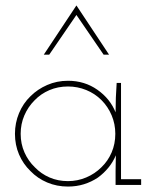

<svg xmlns="http://www.w3.org/2000/svg" viewBox="-20 -680 574 706"><path d="M499 0V-21H425V-375H409Q407 -348 406 -321Q405 -294 405 -267Q385 -317 338 -350Q291 -383 230 -383Q189 -383 153.5 -367.5Q118 -352 92 -326Q65 -300 50 -264Q35 -228 35 -188Q35 -147 50 -112Q65 -77 92 -51Q118 -24 153.5 -9Q189 6 230 6Q261 6 288.5 -2.5Q316 -11 340 -27Q362 -43 379 -64Q396 -85 406 -109Q406 -94 405.5 -80Q405 -66 405 -51V0ZM230 -362Q265 -362 297 -349Q329 -336 353 -312Q377 -288 390.5 -256Q404 -224 404 -188Q404 -151 390.5 -119.5Q377 -88 353 -65Q329 -41 297 -27.5Q265 -14 230 -14Q193 -14 162 -27.5Q131 -41 108 -65Q84 -88 70 -119.5Q56 -151 56 -188Q56 -224 69.5 -255.5Q83 -287 107 -311Q130 -335 161.5 -348.5Q193 -362 230 -362ZM161 -479Q186 -515 211 -552Q236 -589 261 -625Q286 -589 311 -552Q336 -515 361 -479H381Q351 -524 321 -569.5Q291 -615 261 -660Q231 -615 201 -569.5Q171 -524 141 -479Z"/></svg>

Font: Josefin Slab Thin ExtraLight
Style: Regular
Weight: 250
Version: Version 2.000